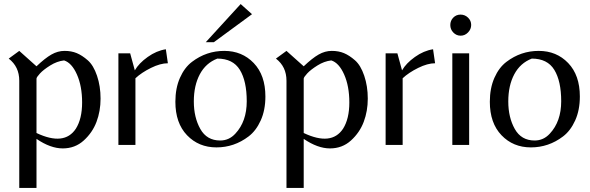

<svg xmlns="http://www.w3.org/2000/svg" viewBox="-20 -715 2909 947"><path d="M160 -30V212H75V-317Q75 -386 23 -426L75 -464L160 -388Q202 -428 233.5 -446Q265 -464 298.5 -464Q332 -464 358.5 -453Q385 -442 413 -417.5Q441 -393 458.5 -341.5Q476 -290 476 -228.5Q476 -167 456 -114Q436 -61 393 -22Q350 17 289.5 17Q229 17 160 -30ZM160 -327V-59Q297 6 354 -80Q385 -129 385 -209.5Q385 -290 359.5 -347.5Q334 -405 296 -417Q261 -413 227.5 -392Q194 -371 177 -352.5Q160 -334 160 -327Z M648 0H564V-452H622L645 -368Q665 -403 708.5 -434Q752 -465 798 -472L808 -403Q771 -403 724.5 -380Q678 -357 648 -329Z M1289 -239Q1289 -172 1266 -121Q1243 -70 1206 -42Q1135 12 1047.5 12Q960 12 902.5 -48Q845 -108 845 -213Q845 -280 867.5 -331Q890 -382 927 -410Q998 -464 1086 -464Q1174 -464 1231.5 -404Q1289 -344 1289 -239ZM1066 -22Q1110 -22 1141 -56Q1197 -116 1197 -215.5Q1197 -315 1163 -370.5Q1129 -426 1052 -426Q995 -404 965.5 -348.5Q936 -293 936 -214.5Q936 -136 968 -79Q1000 -22 1066 -22ZM1035 -507H995L1167 -695L1223 -645Z M1478 -30V212H1393V-317Q1393 -386 1341 -426L1393 -464L1478 -388Q1520 -428 1551.5 -446Q1583 -464 1616.5 -464Q1650 -464 1676.5 -453Q1703 -442 1731 -417.5Q1759 -393 1776.5 -341.5Q1794 -290 1794 -228.5Q1794 -167 1774 -114Q1754 -61 1711 -22Q1668 17 1607.5 17Q1547 17 1478 -30ZM1478 -327V-59Q1615 6 1672 -80Q1703 -129 1703 -209.5Q1703 -290 1677.5 -347.5Q1652 -405 1614 -417Q1579 -413 1545.5 -392Q1512 -371 1495 -352.5Q1478 -334 1478 -327Z M1966 0H1882V-452H1940L1963 -368Q1983 -403 2026.5 -434Q2070 -465 2116 -472L2126 -403Q2089 -403 2042.5 -380Q1996 -357 1966 -329Z M2211 0V-452H2294V0ZM2201 -591.5Q2201 -613 2215.5 -628Q2230 -643 2251.5 -643Q2273 -643 2288.5 -628Q2304 -613 2304 -592Q2304 -571 2288.5 -555Q2273 -539 2252 -539Q2231 -539 2216 -554.5Q2201 -570 2201 -591.5Z M2840 -239Q2840 -172 2817 -121Q2794 -70 2757 -42Q2686 12 2598.5 12Q2511 12 2453.5 -48Q2396 -108 2396 -213Q2396 -280 2418.5 -331Q2441 -382 2478 -410Q2549 -464 2637 -464Q2725 -464 2782.5 -404Q2840 -344 2840 -239ZM2617 -22Q2661 -22 2692 -56Q2748 -116 2748 -215.5Q2748 -315 2714 -370.5Q2680 -426 2603 -426Q2546 -404 2516.5 -348.5Q2487 -293 2487 -214.5Q2487 -136 2519 -79Q2551 -22 2617 -22Z"/></svg>

Font: Belleza
Style: Regular
Weight: 400
Designer: Eduardo Rodriguez Tunni
Foundry: Eduardo Rodriguez Tunni
Version: Version 1.001